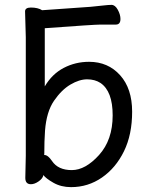

<svg xmlns="http://www.w3.org/2000/svg" viewBox="-20 -746 613 789"><path d="M272 23Q231 23 199.5 5Q168 -13 158 -27V-25Q155 -12 138.5 -0.5Q122 11 107 11Q84 11 84 -15L86 -106V-593L83 -699Q83 -715 107 -715Q136 -715 153 -704L352 -718Q374 -720 400 -723Q426 -726 438 -726Q453 -726 464 -706Q475 -686 475 -668Q475 -645 456 -645H393Q367 -645 164 -630V-391Q194 -442 242 -467Q290 -492 346 -492Q424 -492 473.5 -437Q523 -382 523 -287Q523 -193 489.5 -124.5Q456 -56 399 -16.5Q342 23 272 23ZM443 -272Q443 -371 393 -405Q370 -420 338 -420Q306 -420 269.5 -398.5Q233 -377 202 -332Q171 -287 165 -209Q162 -167 162 -111Q159 -109 163 -109Q177 -109 194 -84Q219 -47 275 -47Q331 -47 387 -109Q443 -171 443 -272Z"/></svg>

Font: ToneOZ-Pinyin-WenKai-Medium
Style: Medium
Weight: 700
Designer: Fontworks Inc.
Foundry: ToneOZ
Version: Version 0.240331